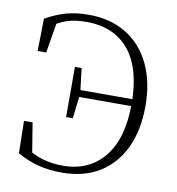

<svg xmlns="http://www.w3.org/2000/svg" viewBox="-84 -814 832 904"><g transform="rotate(10 332.5 -362.0)"><path d="M57 -40 54 -194H95L121 -34L83 -44L81 -77Q125 -45 171.5 -31.5Q218 -18 270 -18Q395 -18 467 -106Q539 -194 539 -361Q539 -529 467.5 -616.5Q396 -704 263 -704Q208 -704 168.5 -690.5Q129 -677 85 -645L86 -679L128 -692L101 -529H60L63 -684Q114 -713 162 -726Q210 -739 268 -739Q372 -739 447.5 -693Q523 -647 564 -562Q605 -477 605 -361Q605 -247 565.5 -162.5Q526 -78 451.5 -31.5Q377 15 270 15Q212 15 160.5 2.5Q109 -10 57 -40ZM246 -246V-486H278L291 -378V-357L278 -246ZM272 -350V-383H564V-350Z"/></g></svg>

Font: Noto Serif JP
Style: Regular
Weight: 200
Designer: Ryoko NISHIZUKA 西塚涼子 (kana & ideographs); Frank Grießhammer (Latin, Greek & Cyrillic); Wenlong ZHANG 张文龙 (bopomofo); San
Foundry: Adobe
Version: Version 2.001;hotconv 1.1.0;makeotfexe 2.6.0